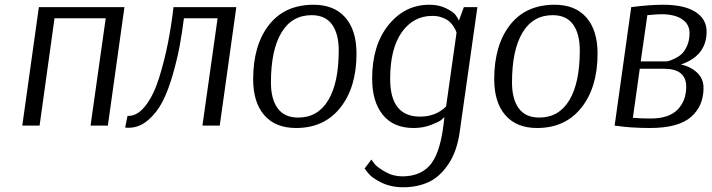

<svg xmlns="http://www.w3.org/2000/svg" viewBox="-20 -530 3004 810"><path d="M505 -500 435 0H362L426 -453H210L147 0H74L144 -500Z M977 -500 907 0H834L898 -453H756Q748 -391 738 -336.5Q728 -282 709 -215.5Q690 -149 666 -102Q642 -55 604.5 -23Q567 9 523 9Q513 9 508 8L518 -41H522Q561 -41 595 -85.5Q629 -130 651.5 -202.5Q674 -275 688.5 -348.5Q703 -422 712 -500Z M1484 -304Q1484 -162 1416 -76Q1348 10 1229 10Q1142 10 1095 -44Q1048 -98 1048 -196Q1048 -339 1114.5 -424.5Q1181 -510 1303 -510Q1390 -510 1437 -456Q1484 -402 1484 -304ZM1295 -466Q1211 -466 1167 -392Q1123 -318 1123 -182Q1123 -112 1151.5 -73Q1180 -34 1238 -34Q1321 -34 1365 -107.5Q1409 -181 1409 -317Q1409 -388 1380.5 -427Q1352 -466 1295 -466Z M1994 -500 1920 22Q1909 107 1872 162Q1835 217 1787.5 238.5Q1740 260 1681 260Q1629 260 1588.5 240Q1548 220 1533 200L1518 181L1547 143Q1552 151 1561.5 163Q1571 175 1604.5 194.5Q1638 214 1677 214Q1751 214 1792 169Q1833 124 1849 12V8Q1849 6 1850 5V4L1855 -36Q1850 -31 1841 -23.5Q1832 -16 1798.5 -3Q1765 10 1725 10Q1640 10 1595 -45.5Q1550 -101 1550 -199Q1550 -339 1619 -424.5Q1688 -510 1791 -510Q1832 -510 1862 -495Q1892 -480 1901.5 -467.5Q1911 -455 1916 -443L1937 -500ZM1752 -38Q1819 -38 1862 -81L1906 -392Q1905 -395 1903.5 -399.5Q1902 -404 1894.5 -416.5Q1887 -429 1876.5 -438.5Q1866 -448 1847 -455.5Q1828 -463 1804 -463Q1724 -463 1675 -394Q1626 -325 1626 -197Q1626 -38 1752 -38Z M2501 -304Q2501 -162 2433 -76Q2365 10 2246 10Q2159 10 2112 -44Q2065 -98 2065 -196Q2065 -339 2131.5 -424.5Q2198 -510 2320 -510Q2407 -510 2454 -456Q2501 -402 2501 -304ZM2312 -466Q2228 -466 2184 -392Q2140 -318 2140 -182Q2140 -112 2168.5 -73Q2197 -34 2255 -34Q2338 -34 2382 -107.5Q2426 -181 2426 -317Q2426 -388 2397.5 -427Q2369 -466 2312 -466Z M2722 10Q2682 10 2645 7.5Q2608 5 2591 2L2573 0L2643 -500Q2721 -510 2777 -510Q2866 -510 2913.5 -480Q2961 -450 2961 -397Q2961 -295 2853 -258Q2894 -249 2921 -223.5Q2948 -198 2948 -159Q2948 -82 2894.5 -36Q2841 10 2722 10ZM2781 -240H2679L2650 -33Q2685 -30 2724 -30Q2802 -30 2838.5 -67.5Q2875 -105 2875 -164Q2875 -240 2781 -240ZM2683 -271H2790Q2794 -271 2800.5 -272.5Q2807 -274 2824.5 -282Q2842 -290 2855 -301.5Q2868 -313 2878.5 -336.5Q2889 -360 2889 -390Q2889 -428 2857.5 -449Q2826 -470 2770 -470Q2751 -470 2711 -466Z"/></svg>

Font: ArsenalItalic
Style: Italic
Weight: 400
Italic angle: -9°
Designer: Andrij Shevchenko
Foundry: Stairsfor.com
Version: Version 1.000